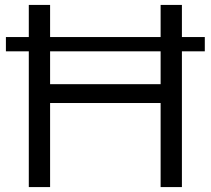

<svg xmlns="http://www.w3.org/2000/svg" viewBox="-20 -760 856 780"><path d="M4 -551.5V-609.5H812V-551.5ZM97 0V-740H183.5V-418H632.5V-740H719V0H632.5V-341.5H183.5V0Z"/></svg>

Font: Encode Sans SC Expanded
Style: Regular
Weight: 400
Width: 7
Designer: Multiple Designers
Foundry: Impallari Type
Version: Version 3.002